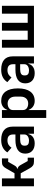

<svg xmlns="http://www.w3.org/2000/svg" viewBox="1158 -1732 774 3129"><g transform="rotate(-90 1544.5 -167.0)"><path d="M74 -522H202V-317H286L365 -454C394 -505 420 -522 471 -522H528V-420H472L417 -324C398 -289 383 -279 359 -272V-267C383 -262 401 -251 420 -218L485 -102H540V0H475C424 0 395 -19 366 -71L286 -216H202V0H74Z M830 -534C725 -534 665 -494 626 -434L702 -366C727 -402 761 -432 821 -432C889 -432 918 -399 918 -340V-302H829C686 -302 606 -250 606 -142C606 -49 665 12 772 12C851 12 907 -22 924 -90H930V0H1046V-348C1046 -468 971 -534 830 -534ZM918 -156C918 -107 872 -81 815 -81C764 -81 736 -101 736 -144V-161C736 -204 769 -225 836 -225H918V-156Z M1188 -522H1316V-436H1320C1339 -496 1395 -534 1464 -534C1597 -534 1669 -437 1669 -262C1669 -86 1597 12 1464 12C1395 12 1340 -27 1320 -87H1316V200H1188ZM1423 -94C1490 -94 1535 -141 1535 -216V-306C1535 -381 1490 -429 1423 -429C1362 -429 1316 -396 1316 -345V-179C1316 -124 1362 -94 1423 -94Z M1975 -534C1870 -534 1810 -494 1771 -434L1847 -366C1872 -402 1906 -432 1966 -432C2034 -432 2063 -399 2063 -340V-302H1974C1831 -302 1751 -250 1751 -142C1751 -49 1810 12 1917 12C1996 12 2052 -22 2069 -90H2075V0H2191V-348C2191 -468 2116 -534 1975 -534ZM2063 -156C2063 -107 2017 -81 1960 -81C1909 -81 1881 -101 1881 -144V-161C1881 -204 1914 -225 1981 -225H2063V-156Z M2333 -522H2461V-102H2610V-522H2738V-102H2887V-522H3015V0H2333Z"/></g></svg>

Font: Plexus Sans SemiBold
Style: Regular
Weight: 600
Version: Version 2.001;PS 002.001;hotconv 1.0.70;makeotf.lib2.5.58329